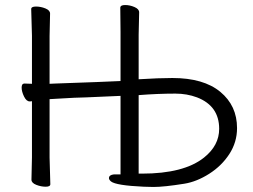

<svg xmlns="http://www.w3.org/2000/svg" viewBox="-20 -731 1007 763"><path d="M590 12 551 11Q441 6 421 -10Q413 -17 413 -23Q413 -36 433 -38H459V-350Q364 -346 322 -344Q274 -343 229.5 -340Q185 -337 177 -337V-105L180 1Q180 11 161.5 11Q143 11 124 3.5Q105 -4 105 -17L107 -106V-329Q104 -328 99 -328H98Q85 -328 75.5 -347.5Q66 -367 66 -383Q66 -399 77 -399H78L107 -398V-589L104 -695Q104 -705 123 -705Q142 -705 160.5 -697.5Q179 -690 179 -677L177 -588V-398Q178 -398 199.5 -399Q221 -400 365 -405Q417 -407 459 -409V-604L458 -700Q458 -711 477 -711Q496 -711 514.5 -703Q533 -695 533 -682L531 -593V-416Q612 -421 665 -421Q789 -421 855.5 -366Q922 -311 922 -222Q922 -166 891.5 -119Q861 -72 811.5 -40.5Q762 -9 713 -1Q632 12 590 12ZM677 -359Q607 -359 531 -353V-41H544Q711 -41 791 -105Q851 -153 851 -219Q851 -310 763 -344Q723 -359 677 -359Z"/></svg>

Font: LXGW WenKai Lite
Style: Regular
Weight: 400
Designer: LXGW / Fontworks Inc.
Foundry: LXGW / Fontworks Inc.
Version: Version 1.511; March 25, 2025